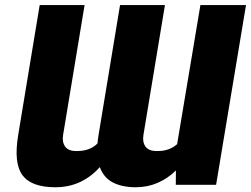

<svg xmlns="http://www.w3.org/2000/svg" viewBox="-20 -748 1016 777"><path d="M691.4 0 691.9 -58.1Q659.2 -25.9 618.2 -8.1Q577.1 9.8 529.3 9.8Q474.6 9.8 437.3 -9.3Q399.9 -28.3 383.8 -71.8Q350.1 -33.2 304.7 -11.7Q259.3 9.8 204.1 9.8Q106.9 9.8 70.8 -39.1Q34.7 -87.9 53.7 -202.1L140.6 -727.5H322.3L235.4 -202.1Q230.5 -173.3 243.7 -154.8Q256.8 -136.2 291 -136.7Q318.8 -136.7 339.6 -144.8Q360.4 -152.8 374.5 -167.5Q376 -184.1 378.9 -202.1L465.8 -727.5H647.5L560.5 -202.1Q555.7 -173.3 568.8 -154.8Q582 -136.2 616.2 -136.7Q642.6 -136.7 662.4 -144Q682.1 -151.4 696.8 -164.6L791 -727.5H975.6L854.5 0Z"/></svg>

Font: Inter Tight Black
Style: Italic
Weight: 900
Italic angle: -9.39999°
Designer: Rasmus Andersson
Foundry: rsms
Version: Version 3.004; ttfautohint (v1.8.4.7-5d5b)